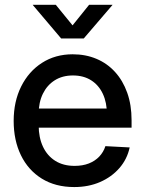

<svg xmlns="http://www.w3.org/2000/svg" viewBox="-20 -756 594 788"><path d="M284.7 11.7Q207.5 11.7 151.6 -22.9Q95.7 -57.6 65.9 -118.9Q36.1 -180.2 36.1 -259.8Q36.1 -339.4 66.9 -401.1Q97.7 -462.9 152.3 -498Q207 -533.2 278.3 -533.2Q331.5 -533.2 375.7 -514.6Q419.9 -496.1 452.1 -460.7Q484.4 -425.3 502.2 -375.2Q520 -325.2 520 -262.7V-231.9H85.4V-310.5H465.8L418.9 -286.1Q418.9 -335 402.1 -370.8Q385.3 -406.7 354 -426.5Q322.8 -446.3 279.3 -446.3Q236.3 -446.3 204.8 -426.5Q173.3 -406.7 156 -371.3Q138.7 -335.9 138.7 -289.1V-242.2Q138.7 -191.9 156.2 -154.3Q173.8 -116.7 206.8 -95.9Q239.7 -75.2 286.1 -75.2Q319.3 -75.2 344.7 -85.2Q370.1 -95.2 387.5 -113.5Q404.8 -131.8 412.6 -156.2L512.2 -150.9Q502 -103 470.2 -66.4Q438.5 -29.8 390.9 -9Q343.3 11.7 284.7 11.7ZM209 -736.3 277.8 -651.9 345.7 -736.3H441.4V-735.4L323.7 -598.1H231L114.7 -735.4V-736.3Z"/></svg>

Font: Inter 28pt Medium
Style: Regular
Weight: 500
Designer: Rasmus Andersson
Foundry: rsms
Version: Version 4.001;git-66647c0bb